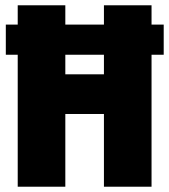

<svg xmlns="http://www.w3.org/2000/svg" viewBox="-20 -706 640 726"><path d="M47 0V-686H227V-425H373V-686H553V0H373V-275H227V0ZM2 -499V-613H599V-499Z"/></svg>

Font: Chivo Mono ExtraBold
Style: Regular
Weight: 800
Monospace: yes
Designer: Hector Gatti
Foundry: Omnibus-Type
Version: Version 1.008